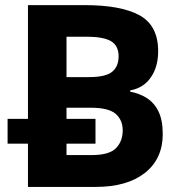

<svg xmlns="http://www.w3.org/2000/svg" viewBox="-20 -734 712 754"><path d="M89.8 0V-169.9H9.8V-267.1H89.8V-713.9H312Q455.6 -713.9 528.3 -673.8Q601.1 -633.3 601.1 -533.2Q601.1 -471.2 572.3 -430.2Q544.4 -388.7 491.2 -378.9V-374Q527.8 -367.2 556.2 -349.1Q585.9 -330.1 602.1 -296.9Q619.1 -262.7 619.1 -207Q619.1 -110.4 548.8 -54.7Q478.5 0 356.9 0ZM329.1 -431.2Q395 -431.2 420.4 -452.1Q445.8 -473.1 445.8 -513.2Q445.8 -554.2 416 -572.3Q385.7 -589.8 320.8 -589.8H241.2V-431.2ZM339.8 -125Q408.2 -125 434.6 -151.4Q461.9 -178.2 461.9 -222.2Q461.9 -262.2 434.6 -286.6Q407.2 -311 335 -311H241.2V-267.1H355V-169.9H241.2V-125Z"/></svg>

Font: Droid Sans Thai
Style: Bold
Weight: 700
Designer: Steve Matteson
Foundry: Ascender Corporation
Version: Version 1.00